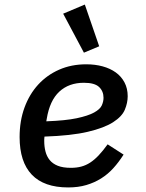

<svg xmlns="http://www.w3.org/2000/svg" viewBox="-20 -810 640 842"><path d="M279 12Q173 12 119.5 -44Q66 -100 66 -209Q66 -280 87.5 -338.5Q109 -397 147.5 -439Q186 -481 239.5 -504.5Q293 -528 358 -528Q397 -528 430 -519Q463 -510 487.5 -492.5Q512 -475 526 -448.5Q540 -422 540 -388Q540 -359 527.5 -329Q515 -299 476 -274Q437 -249 365 -232Q293 -215 175 -211Q174 -204 174 -198.5Q174 -193 174 -191Q174 -167 179.5 -145.5Q185 -124 198 -108Q211 -92 233.5 -83Q256 -74 291 -74Q316 -74 336.5 -79.5Q357 -85 375.5 -97Q394 -109 412.5 -128.5Q431 -148 452 -177L522 -132Q501 -99 477 -72.5Q453 -46 423.5 -27.5Q394 -9 358.5 1.5Q323 12 279 12ZM348 -447Q282 -447 240 -408Q198 -369 185 -289L183 -278Q267 -281 316.5 -291.5Q366 -302 392.5 -316.5Q419 -331 426.5 -348Q434 -365 434 -381Q434 -410 414.5 -428.5Q395 -447 348 -447ZM257 -750 352 -790 415 -607 348 -579Z"/></svg>

Font: IBM Plex Mono Medium
Style: Italic
Weight: 500
Italic angle: -9°
Monospace: yes
Designer: Mike Abbink, Paul van der Laan, Pieter van Rosmalen
Foundry: Bold Monday
Version: Version 2.3